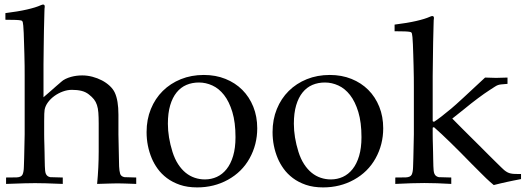

<svg xmlns="http://www.w3.org/2000/svg" viewBox="-20 -797 2278 832"><path d="M6.3 0V-27.8L52.2 -28.3Q72.3 -29.3 77.6 -40.5Q83 -51.8 83.5 -74.7Q84 -78.1 84.7 -112.5Q85.4 -147 86.9 -214.8V-467.3Q86.9 -486.8 86.7 -511.2Q86.4 -535.6 85.7 -560.8Q85 -585.9 84.2 -610.1Q83.5 -634.3 82.8 -653.8Q82 -673.3 80.8 -686Q79.6 -698.7 78.6 -701.2Q77.1 -703.6 76.4 -705.6Q75.7 -707.5 69.6 -708.7Q63.5 -710 48.3 -710.7Q33.2 -711.4 3.4 -711.4V-740.2Q59.1 -747.1 97.2 -755.9Q135.3 -764.6 156.7 -774.4Q163.6 -777.3 166.5 -777.3Q173.8 -777.3 173.8 -769Q173.8 -767.1 173.6 -764.9Q173.3 -762.7 172.9 -759.3L172.4 -743.2Q169.9 -655.8 169.4 -594.2L168.5 -518.1V-375.5Q168.9 -376 174.8 -381.1Q180.7 -386.2 189 -393.3Q197.3 -400.4 206.8 -408.9Q216.3 -417.5 224.6 -424.6Q232.9 -431.6 238.5 -436.5Q244.1 -441.4 244.6 -441.9Q252.9 -449.7 264.2 -455.1Q275.4 -460.4 287.8 -463.9Q300.3 -467.3 312.7 -468.8Q325.2 -470.2 336.4 -470.2Q358.4 -470.2 380.6 -464.4Q402.8 -458.5 421.9 -448.5Q440.9 -438.5 455.6 -424.8Q470.2 -411.1 477.5 -395.5Q493.2 -361.8 493.2 -300.3V-214.4L494.6 -147Q496.1 -84 496.1 -76.2Q497.1 -55.7 500.7 -43.9Q504.4 -32.2 519.5 -29.3Q522.5 -28.8 570.3 -27.8V0Q542.5 -1 522.2 -1.7Q502 -2.4 489.3 -2.4Q478.5 -2.4 456.5 -1.7Q434.6 -1 400.9 0Q404.3 -36.6 406 -71.5Q407.7 -106.4 407.7 -140.6V-261.7Q407.7 -289.6 406.2 -308.8Q404.8 -328.1 400.1 -342Q395.5 -356 387.2 -366.5Q378.9 -377 365.2 -387.7Q351.1 -398.9 333 -403.3Q314.9 -407.7 291.5 -407.7Q272 -407.7 252.2 -400.4Q232.4 -393.1 215.8 -381.1Q199.2 -369.1 187.7 -353.5Q176.3 -337.9 173.3 -321.3Q171.4 -311.5 171.4 -271.5V-214.4Q171.4 -207.5 171.6 -194.8Q171.9 -182.1 172.4 -167.2Q172.9 -152.3 173.1 -136.7Q173.3 -121.1 173.6 -108.2Q173.8 -95.2 174.1 -86.7Q174.3 -78.1 174.3 -77.6Q174.8 -66.4 175.5 -58.1Q176.3 -49.8 178.7 -43.9Q181.2 -38.1 185.8 -34.4Q190.4 -30.8 197.8 -29.3Q201.7 -28.8 252 -27.8V0Q207.5 -2 178 -2.7Q148.4 -3.4 131.8 -3.4Q117.7 -3.4 86.4 -2.7Q55.2 -2 6.3 0Z M615.2 -224.6Q615.2 -279.3 633.8 -324.7Q652.3 -370.1 685.3 -402.8Q718.3 -435.5 763.7 -453.9Q809.1 -472.2 863.3 -472.2Q914.6 -472.2 957 -455.1Q999.5 -438 1030 -407.5Q1060.5 -377 1077.6 -334.5Q1094.7 -292 1094.7 -241.2Q1094.7 -170.4 1061.5 -110.8Q1028.8 -51.8 967.8 -18.1Q907.7 15.1 834.5 15.1Q792 15.1 759.5 3.9Q727.1 -7.3 703.1 -25.4Q679.2 -43.5 663.1 -65.9Q647 -88.4 637.7 -110.8Q615.2 -164.6 615.2 -224.6ZM707.5 -260.7Q707.5 -202.6 727.5 -138.7Q737.3 -107.9 752 -85.4Q766.6 -63 784.7 -48.3Q802.7 -33.7 824 -26.6Q845.2 -19.5 867.7 -19.5Q895.5 -19.5 919.7 -30.5Q943.8 -41.5 961.9 -64.2Q980 -86.9 990.2 -121.3Q1000.5 -155.8 1000.5 -202.6Q1000.5 -266.6 986.8 -311.8Q973.1 -356.9 950.9 -385.3Q928.7 -413.6 900.4 -426.5Q872.1 -439.5 842.3 -439.5Q812.5 -439.5 787.8 -429Q763.2 -418.5 745.4 -396.5Q727.5 -374.5 717.5 -340.8Q707.5 -307.1 707.5 -260.7Z M1161.1 -224.6Q1161.1 -279.3 1179.7 -324.7Q1198.2 -370.1 1231.2 -402.8Q1264.2 -435.5 1309.6 -453.9Q1355 -472.2 1409.2 -472.2Q1460.4 -472.2 1502.9 -455.1Q1545.4 -438 1575.9 -407.5Q1606.4 -377 1623.5 -334.5Q1640.6 -292 1640.6 -241.2Q1640.6 -170.4 1607.4 -110.8Q1574.7 -51.8 1513.7 -18.1Q1453.6 15.1 1380.4 15.1Q1337.9 15.1 1305.4 3.9Q1272.9 -7.3 1249 -25.4Q1225.1 -43.5 1209 -65.9Q1192.9 -88.4 1183.6 -110.8Q1161.1 -164.6 1161.1 -224.6ZM1253.4 -260.7Q1253.4 -202.6 1273.4 -138.7Q1283.2 -107.9 1297.9 -85.4Q1312.5 -63 1330.6 -48.3Q1348.6 -33.7 1369.9 -26.6Q1391.1 -19.5 1413.6 -19.5Q1441.4 -19.5 1465.6 -30.5Q1489.7 -41.5 1507.8 -64.2Q1525.9 -86.9 1536.1 -121.3Q1546.4 -155.8 1546.4 -202.6Q1546.4 -266.6 1532.7 -311.8Q1519 -356.9 1496.8 -385.3Q1474.6 -413.6 1446.3 -426.5Q1418 -439.5 1388.2 -439.5Q1358.4 -439.5 1333.7 -429Q1309.1 -418.5 1291.3 -396.5Q1273.4 -374.5 1263.4 -340.8Q1253.4 -307.1 1253.4 -260.7Z M1692.9 0V-27.8L1738.8 -28.3Q1758.8 -29.3 1764.2 -40.5Q1769.5 -51.8 1770 -74.7Q1770.5 -78.1 1771.2 -112.5Q1772 -147 1773.4 -214.8V-417.5Q1773.4 -437 1773.2 -461.4Q1772.9 -485.8 1772.2 -511Q1771.5 -536.1 1770.8 -560.3Q1770 -584.5 1769.3 -604Q1768.6 -623.5 1767.3 -636.2Q1766.1 -648.9 1765.1 -651.4Q1763.7 -653.8 1762.9 -655.8Q1762.2 -657.7 1756.1 -658.9Q1750 -660.2 1734.9 -660.9Q1719.7 -661.6 1689.9 -661.6V-690.4Q1745.6 -697.3 1783.7 -706.1Q1821.8 -714.8 1843.3 -724.6Q1850.1 -727.5 1853 -727.5Q1860.4 -727.5 1860.4 -719.2Q1860.4 -717.3 1860.1 -715.1Q1859.9 -712.9 1859.4 -709.5L1858.9 -693.4Q1856.4 -606 1856 -544.4L1855 -468.3V-272L1860.4 -269Q1886.2 -285.2 1935.1 -326.2Q1952.1 -340.3 1988.3 -373.8Q2024.4 -407.2 2082 -460.9Q2119.6 -459.5 2129.9 -459.5Q2139.6 -459.5 2179.2 -460.9V-433.6Q2162.1 -432.1 2153.3 -431.4Q2144.5 -430.7 2138.2 -428.5Q2131.8 -426.3 2124.5 -421.4Q2117.2 -416.5 2102.5 -407.2Q2079.1 -392.1 2051.3 -371.3Q2023.4 -350.6 1989.7 -322.8L1939.9 -283.2Q1945.3 -277.8 1957.3 -265.6Q1969.2 -253.4 1985.4 -237.3Q2001.5 -221.2 2020.5 -202.4Q2039.6 -183.6 2058.6 -164.6Q2077.6 -145.5 2095.7 -127.4Q2113.8 -109.4 2128.4 -95Q2143.1 -80.6 2152.6 -71.3Q2162.1 -62 2164.6 -60.1Q2172.4 -53.7 2179 -50.3Q2185.5 -46.9 2193.6 -45.2Q2201.7 -43.5 2212.2 -43.2Q2222.7 -43 2237.8 -43V-21Q2219.7 -17.6 2205.3 -14.6Q2190.9 -11.7 2177.7 -8.8Q2164.6 -5.9 2150.6 -2.7Q2136.7 0.5 2119.6 4.9Q2109.4 -3.9 2102.5 -9.8Q2095.7 -15.6 2086.7 -24.4Q2077.6 -33.2 2063.2 -47.6Q2048.8 -62 2023.4 -87.4Q1973.1 -139.2 1933.1 -178.2Q1893.1 -217.3 1860.4 -246.1L1855 -243.7V-214.8Q1855 -206.5 1855.2 -193.1Q1855.5 -179.7 1856 -164.8Q1856.4 -149.9 1856.7 -134.5Q1856.9 -119.1 1857.2 -106.9Q1857.4 -94.7 1857.7 -86.4Q1857.9 -78.1 1857.9 -77.6Q1858.4 -66.9 1859.1 -58.6Q1859.9 -50.3 1862.3 -44.4Q1864.7 -38.6 1869.1 -34.9Q1873.5 -31.2 1881.3 -29.3Q1885.3 -28.8 1935.5 -27.8V0Q1903.3 -2 1874.3 -2.9Q1845.2 -3.9 1818.8 -3.9Q1793.5 -3.9 1762.2 -2.9Q1731 -2 1692.9 0Z"/></svg>

Font: XB Kayhan
Style: Regular
Weight: 400
Designer: Behnam
Foundry: Irmug
Version: Version 7.300 2009